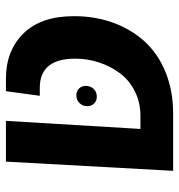

<svg xmlns="http://www.w3.org/2000/svg" viewBox="2 -609 607 651"><g transform="rotate(-90 305.5 -283.5)"><path d="M51.8 0 83 -566.9H221.2L193.8 -110.8H237.8Q284.2 -110.8 322 -130.1Q359.9 -149.4 383.3 -181.2Q406.7 -212.9 419.4 -251.7Q432.1 -290.5 432.1 -332Q432.1 -452.1 333 -452.1H306.2L321.8 -566.9H363.8Q459.5 -566.9 517.8 -507.3Q576.2 -447.8 576.2 -335.9Q576.2 -264.6 554 -203.4Q531.7 -142.1 490.5 -96.7Q449.2 -51.3 386.2 -25.6Q323.2 0 246.1 0ZM303.2 -258.8Q319.8 -258.8 329.8 -269.8Q339.8 -280.8 339.8 -295.9Q339.8 -309.6 331.1 -318.8Q322.3 -328.1 308.1 -328.1Q291.5 -328.1 281.2 -317.1Q271 -306.2 271 -291Q271 -277.3 279.8 -268.1Q288.6 -258.8 303.2 -258.8Z"/></g></svg>

Font: FiraGO SemiBold
Style: Italic
Weight: 600
Italic angle: -8°
Designer: bBox Type GmbH
Foundry: bBox Type GmbH
Version: Version 1.001;PS 001.001;hotconv 1.0.88;makeotf.lib2.5.64775